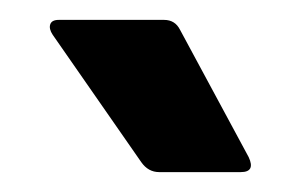

<svg xmlns="http://www.w3.org/2000/svg" viewBox="-20 -730 302 193"><path d="M140 -557Q129 -557 122 -567L33 -695Q29 -701 30.5 -705.5Q32 -710 39 -710H145Q156 -710 161 -700L230 -572Q237 -557 222 -557Z"/></svg>

Font: Sofia Sans Condensed Black
Style: Regular
Weight: 900
Designer: Botio Nikoltchev, Ani Petrova
Foundry: lettersoup
Version: Version 4.101